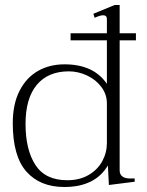

<svg xmlns="http://www.w3.org/2000/svg" viewBox="-20 -737 586 767"><path d="M458 -576V-57Q458 -40 469 -32Q480 -24 499 -24H518V-11L415 2L411 -76Q360 10 237 10Q140 10 85.5 -51.5Q31 -113 31 -245Q31 -321 58 -374Q85 -427 131.5 -453.5Q178 -480 238 -480Q354 -480 407 -402V-576H262V-604H407V-661Q407 -676 392 -676Q380 -676 358 -666L353 -682L438 -717H458V-604H523V-576ZM407 -324Q407 -360 385 -389.5Q363 -419 327.5 -435.5Q292 -452 255 -452Q172 -452 127 -398Q82 -344 82 -242Q82 -139 121.5 -78Q161 -17 249 -17Q298 -17 334 -38Q370 -59 388.5 -93Q407 -127 407 -166Z"/></svg>

Font: Taviraj ExtraLight
Style: Regular
Weight: 200
Designer: Katatrad Team
Foundry: CadsonDemak
Version: Version 1.030